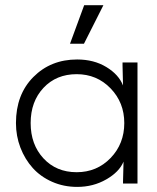

<svg xmlns="http://www.w3.org/2000/svg" viewBox="-20 -713 610 746"><path d="M277.8 -43.9Q356.4 -43.9 409.7 -99.1Q462.9 -154.3 462.9 -234.9Q462.9 -314.5 409.7 -369.6Q356.4 -424.8 277.8 -424.8Q198.7 -424.8 148.9 -371.6Q99.1 -318.4 99.1 -234.9Q99.1 -151.4 148.9 -97.7Q198.7 -43.9 277.8 -43.9ZM42 -234.9Q42 -345.7 109.6 -413.8Q177.2 -481.9 279.8 -481.9Q344.7 -481.9 393.1 -452.6Q441.4 -423.3 458 -380.9L456.1 -458V-470.2H514.2V0H458V-7.8L460 -85Q443.4 -44.9 392.8 -15.9Q342.3 13.2 279.8 13.2Q227.5 13.2 182.6 -6.6Q137.7 -26.4 107.2 -60.3Q76.7 -94.2 59.3 -139.4Q42 -184.6 42 -234.9ZM252 -543 307.1 -692.9H381.8L306.2 -543Z"/></svg>

Font: Kreadon Light
Style: Regular
Weight: 300
Designer: kohakuno
Foundry: StudioGnu
Version: Version 1.000;Glyphs 3.1.2 (3151)